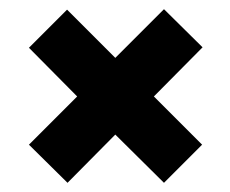

<svg xmlns="http://www.w3.org/2000/svg" viewBox="-20 -565 501 418"><path d="M43 -250 148 -355 43 -461 126 -544 231 -439 337 -545 421 -462 315 -355 420 -250 337 -167 231 -272 127 -167Z"/></svg>

Font: Mina
Style: Bold
Weight: 700
Version: Version 1.000